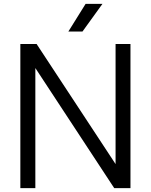

<svg xmlns="http://www.w3.org/2000/svg" viewBox="-20 -966 774 986"><path d="M84.5 0V-740H168L593.5 -93H573.5V-740H650V0H566.5L141.5 -647H161.5V0ZM331 -804 419.5 -946H506L403.5 -804Z"/></svg>

Font: Encode Sans Condensed Thin
Style: Regular
Weight: 400
Version: Version 3.002